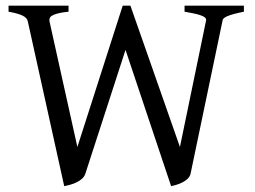

<svg xmlns="http://www.w3.org/2000/svg" viewBox="-20 -635 890 670"><path d="M831.1 -594.2Q809.6 -589.8 795.4 -585.9Q781.2 -582 772.9 -578.4Q764.6 -574.7 761 -571.3Q757.3 -567.9 756.8 -564L645 -28.8Q642.6 -18.6 634.5 -11Q626.5 -3.4 616.2 1.7Q606 6.8 595.2 10Q584.5 13.2 577.1 14.6L418 -460.9L277.8 -28.8Q274.4 -18.6 266.1 -11.2Q257.8 -3.9 247.3 1.2Q236.8 6.3 225.3 9.5Q213.9 12.7 204.1 14.6L77.1 -560.1Q74.7 -572.3 59.6 -580.1Q44.4 -587.9 9.8 -594.2V-615.2H219.2V-594.2Q195.3 -591.8 181.6 -588.1Q168 -584.5 161.1 -580.1Q154.3 -575.7 153.1 -570.6Q151.9 -565.4 152.8 -560.1L250 -122.1L408.2 -615.2H435.1L607.9 -122.1L699.2 -564Q700.2 -569.8 694.8 -574.2Q689.5 -578.6 679.2 -582Q668.9 -585.4 654.8 -588.4Q640.6 -591.3 624 -594.2V-615.2H831.1Z"/></svg>

Font: Gentium Plus CyrE
Style: Regular
Weight: 400
Designer: J. Victor Gaultney, Annie Olsen, Iska Routamaa, Becca Hirsbrunner
Foundry: SIL International
Version: Version 5.000